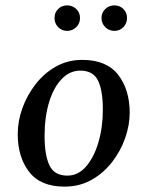

<svg xmlns="http://www.w3.org/2000/svg" viewBox="-20 -685 548 715"><path d="M220 10Q131 10 88.5 -45Q46 -100 46 -186Q46 -234 63.5 -282.5Q81 -331 113 -372Q145 -413 189 -437.5Q233 -462 286 -462Q377 -462 420 -406.5Q463 -351 463 -265Q463 -219 446 -170.5Q429 -122 397 -81Q365 -40 320.5 -15Q276 10 220 10ZM231 -31Q271 -31 300.5 -65Q330 -99 346.5 -155Q363 -211 363 -277Q363 -348 345 -385Q327 -422 279 -422Q240 -422 210 -391Q180 -360 163 -305Q146 -250 146 -178Q146 -108 164 -69.5Q182 -31 231 -31ZM230 -570Q210 -570 196.5 -584Q183 -598 183 -618Q183 -638 196.5 -651.5Q210 -665 230 -665Q250 -665 264 -651.5Q278 -638 278 -618Q278 -598 264 -584Q250 -570 230 -570ZM406 -570Q386 -570 372 -584Q358 -598 358 -618Q358 -638 372 -651.5Q386 -665 406 -665Q426 -665 439.5 -651.5Q453 -638 453 -618Q453 -598 439.5 -584Q426 -570 406 -570Z"/></svg>

Font: Spectral Medium
Style: Italic
Weight: 500
Italic angle: -10°
Designer: Jean-Baptiste Levee
Foundry: Production Type
Version: Version 2.001